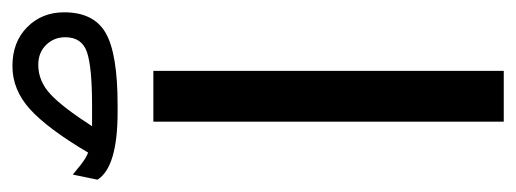

<svg xmlns="http://www.w3.org/2000/svg" viewBox="-305 -557 838 312"><g transform="rotate(-90 114.0 -401.0)"><path d="M-22 -661.6 -13.7 -701.7Q-7.3 -696.3 2.9 -688.2Q13.2 -680.2 22 -676.8Q61 -742.7 92.5 -771.2Q124 -799.8 162.6 -799.8Q201.7 -799.8 225.8 -775.9Q250 -752 250 -715.8Q250 -667.5 216.3 -648.2Q182.6 -628.9 99.6 -628.9H87.9Q-1.5 -628.9 -22 -661.6ZM98.6 -670.4Q161.1 -670.4 185.3 -678.7Q209.5 -687 209.5 -713.9Q209.5 -732.4 197 -745.1Q184.6 -757.8 164.6 -757.8Q138.2 -757.8 116.9 -738Q95.7 -718.3 64.9 -670.4ZM72.3 -570.8H154.8V-1.4H72.3Z"/></g></svg>

Font: Vazir
Style: Regular
Weight: 400
Designer: Saber Rastikerdar
Foundry: Saber Rastikerdar
Version: Version 30.0.0